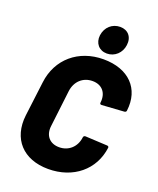

<svg xmlns="http://www.w3.org/2000/svg" viewBox="-166 -1019 926 1126"><g transform="rotate(20 296.5 -456.0)"><path d="M365 -746C414 -746 453 -783 459 -833C466 -885 435 -920 387 -920C337 -920 298 -885 291 -833C285 -783 316 -746 365 -746ZM273 8C429 8 544 -87 562 -230C562 -236 558 -240 551 -240L414 -247C407 -247 402 -243 401 -236C394 -175 349 -134 290 -134C230 -134 196 -175 204 -236L231 -463C239 -525 283 -566 343 -566C402 -566 437 -525 429 -463C428 -455 432 -452 440 -452L578 -461C585 -461 591 -466 591 -472C609 -614 517 -708 360 -708C204 -708 88 -609 70 -459L43 -243C25 -92 116 8 273 8Z"/></g></svg>

Font: Barlow ExtraBold
Style: Italic
Weight: 800
Italic angle: -7°
Designer: Jeremy Tribby
Foundry: Tribby Type
Version: Version 1.422;hotconv 1.0.109;makeotfexe 2.5.65596